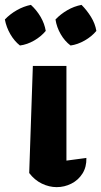

<svg xmlns="http://www.w3.org/2000/svg" viewBox="-66 -760 416 789"><path d="M54 -49 69 -489H207V-100L289 -111Q290 -74 273 -47Q256 -20 227.5 -5.5Q199 9 167 9Q136 9 106 -5.5Q76 -20 54 -49ZM61 -740Q85 -718 101 -690.5Q117 -663 122 -633Q103 -610 74.5 -593.5Q46 -577 16 -573Q-7 -591 -23.5 -619.5Q-40 -648 -46 -680Q-25 -702 3 -718Q31 -734 61 -740ZM269 -740Q291 -718 308 -690.5Q325 -663 330 -633Q311 -610 282 -593.5Q253 -577 224 -573Q200 -591 183.5 -619.5Q167 -648 162 -680Q183 -702 210.5 -718Q238 -734 269 -740Z"/></svg>

Font: Piazzolla
Style: Bold
Weight: 700
Designer: Juan Pablo del Peral
Foundry: Huerta Tipografica
Version: Version 1.330